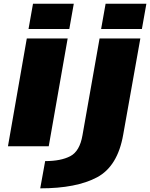

<svg xmlns="http://www.w3.org/2000/svg" viewBox="-20 -800 820 1050"><path d="M23.5 0H246.5L350 -589.5H126.5ZM160.5 -779.5 136 -641.5H359L383.5 -779.5ZM200 230Q398 230 511 169.5Q624 109 654 -65L747.5 -589.5H524.5L431 -60Q416 27 364.5 54Q313 81 227 81ZM557.5 -779.5 533 -641.5H756L780.5 -779.5Z"/></svg>

Font: Anybody Expanded ExtraBold
Style: Italic
Weight: 800
Width: 7
Italic angle: -10°
Version: Version 1.113;gftools[0.9.25]